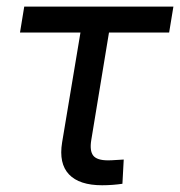

<svg xmlns="http://www.w3.org/2000/svg" viewBox="-20 -549 537 572"><path d="M284.2 2.9Q216.3 2.9 185.5 -29.5Q154.8 -62 165 -124.5L219.7 -452.1H39.6L52.2 -529.3H496.6L483.9 -452.1H304.7L252 -132.3Q246.6 -100.1 257.6 -85.7Q268.6 -71.3 301.8 -71.3Q312.5 -71.3 325 -72.3Q337.4 -73.2 348.6 -73.7L344.7 -1.5Q331.1 0.5 315.7 1.7Q300.3 2.9 284.2 2.9Z"/></svg>

Font: Inter 24pt
Style: Italic
Weight: 400
Italic angle: -9.3988°
Designer: Rasmus Andersson
Foundry: rsms
Version: Version 4.001;git-66647c0bb